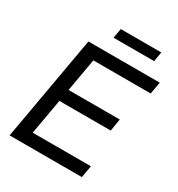

<svg xmlns="http://www.w3.org/2000/svg" viewBox="-196 -965 1011 1091"><g transform="rotate(30 310.0 -419.5)"><path d="M31 0 152 -686H620L606 -607H230L192 -391H528L515 -311H178L137 -79H519L505 0ZM265 -776 276 -839H542L531 -776Z"/></g></svg>

Font: Archivo SemiCondensed
Style: Italic
Weight: 400
Width: 4
Italic angle: -10°
Designer: Hector Gatti
Foundry: Omnibus-Type
Version: Version 2.001